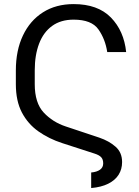

<svg xmlns="http://www.w3.org/2000/svg" viewBox="-20 -741 691 952"><path d="M432.1 191.4V114.3Q460.4 111.8 476.1 100.3Q491.7 88.9 491.7 69.3Q491.7 49.3 481.7 38.6Q471.7 27.8 448.7 20.5L289.1 -31.2Q222.7 -52.7 170.7 -89.4Q118.7 -126 88.6 -183.1Q58.6 -240.2 58.6 -323.7V-391.6Q58.6 -491.2 93.8 -565.2Q128.9 -639.2 193.1 -679.9Q257.3 -720.7 345.2 -720.7Q464.8 -720.7 529.8 -654.3Q594.7 -587.9 605.5 -482.9H511.7Q502 -546.9 468 -595.2Q434.1 -643.6 345.2 -643.6Q281.2 -643.6 238.3 -612.3Q195.3 -581.1 173.8 -524.4Q152.3 -467.8 152.3 -392.6V-323.7Q152.3 -230.5 196.8 -182.9Q241.2 -135.3 306.6 -113.8L472.2 -58.6Q521 -42 553.2 -13.4Q585.4 15.1 585.4 62.5Q585.4 98.1 568.1 125.5Q550.8 152.8 516.6 169.9Q482.4 187 432.1 191.4Z"/></svg>

Font: RobotoDEMO
Style: Regular
Weight: 400
Designer: Christian Robertson
Foundry: Google
Version: Version 2.136